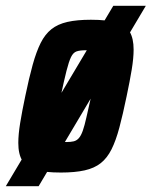

<svg xmlns="http://www.w3.org/2000/svg" viewBox="-51 -586 522 661"><path d="M-31 55 339 -566H451L82 55ZM159 8Q104 8 72 -1Q40 -10 26 -32.5Q12 -55 12 -94Q12 -123 18.5 -163Q25 -203 36 -255Q49 -318 61.5 -363Q74 -408 89 -438Q104 -468 126 -485.5Q148 -503 181 -510.5Q214 -518 262 -518Q317 -518 349.5 -508.5Q382 -499 395.5 -476.5Q409 -454 409 -415Q409 -386 402.5 -346.5Q396 -307 385 -255Q372 -192 360 -147Q348 -102 333 -72Q318 -42 296 -24.5Q274 -7 240.5 0.5Q207 8 159 8ZM177 -97Q193 -97 203 -99.5Q213 -102 220.5 -110.5Q228 -119 234 -136Q240 -153 246.5 -182Q253 -211 263 -255Q273 -305 279 -335Q285 -365 285 -382Q285 -396 280.5 -402.5Q276 -409 267.5 -411Q259 -413 244 -413Q224 -413 212.5 -409Q201 -405 193.5 -389.5Q186 -374 178 -342.5Q170 -311 158 -255Q148 -205 142 -175Q136 -145 136 -128Q136 -115 140 -108Q144 -101 153.5 -99Q163 -97 177 -97Z"/></svg>

Font: Saira Condensed
Style: Bold Italic
Weight: 700
Width: 3
Italic angle: -12°
Designer: Hector Gatti with collaboration of the Omnibus-Type team
Foundry: Omnibus-Type
Version: Version 1.101